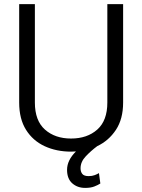

<svg xmlns="http://www.w3.org/2000/svg" viewBox="-20 -731 693 938"><path d="M504.4 -710.9H581.5V-230Q581.5 -149.9 546.4 -96.7Q511.2 -43.5 455.1 -17.1Q423.8 6.3 398.7 33Q373.5 59.6 373.5 91.3Q373.5 107.9 382.1 118.7Q390.6 129.4 413.1 129.4Q430.2 129.4 442.9 124.5Q455.6 119.6 463.4 114.7L470.2 165.5Q459 172.9 441.2 179.9Q423.3 187 396 187Q358.4 187 333 164.6Q307.6 142.1 307.6 98.6Q307.6 51.8 351.1 8.8Q339.4 9.8 327.1 9.8Q255.9 9.8 198.2 -16.8Q140.6 -43.5 107.2 -96.7Q73.7 -149.9 73.7 -230V-710.9H150.4V-230Q150.4 -141.6 199.7 -97.9Q249 -54.2 327.1 -54.2Q405.8 -54.2 455.1 -97.9Q504.4 -141.6 504.4 -230Z"/></svg>

Font: Vazirmatn RD UI Light
Style: Regular
Weight: 300
Designer: Saber Rastikerdar
Foundry: Saber Rastikerdar
Version: Version 33.003